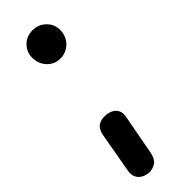

<svg xmlns="http://www.w3.org/2000/svg" viewBox="-234 -564 717 717"><g transform="rotate(-45 125.0 -205.0)"><path d="M63.5 137Q49.5 136.5 35.8 129.5Q22 122.5 15 108.2Q8 94 13 70.5L40.5 -85Q46 -111.5 61 -121Q76 -130.5 97 -129.5Q112.5 -129 126 -122.8Q139.5 -116.5 146.5 -103Q153.5 -89.5 148.5 -66.5L119 90.5Q113.5 116.5 98.5 126.8Q83.5 137 63.5 137ZM130.5 -398.5Q99 -398.5 78.2 -420.8Q57.5 -443 57.5 -475Q57.5 -505 78.2 -526Q99 -547 130.5 -547Q162 -547 183.5 -526Q205 -505 205 -475Q205 -454 195.2 -436.5Q185.5 -419 168.5 -408.8Q151.5 -398.5 130.5 -398.5Z"/></g></svg>

Font: Edu SA Hand Medium
Style: Regular
Weight: 500
Designer: Tina and Corey Anderson, Eben Sorkin, Mirko Velimirovic
Foundry: Google for Education
Version: Version 2.000